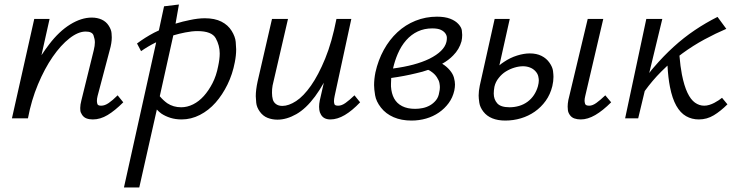

<svg xmlns="http://www.w3.org/2000/svg" viewBox="-20 -525 3262 852"><path d="M392 5Q376 5 364 0.5Q352 -4 344.5 -15Q337 -26 336.5 -35Q336 -44 336 -46Q336 -60 341 -79L396 -302Q401 -322 401 -337Q401 -351 395 -368Q389 -385 360 -385Q327 -385 288.5 -355Q250 -325 214 -273Q178 -221 148.5 -150.5Q119 -80 104 0H33L132 -441H200L164 -280Q181 -306 198 -328Q242 -386 291.5 -416.5Q341 -447 387 -447Q412 -447 431.5 -438Q451 -429 462.5 -411Q474 -393 475 -377.5Q476 -362 476 -359Q476 -334 467 -303L413 -99Q410 -87 410 -77Q410 -72 412 -64Q414 -56 429 -56Q445 -56 462.5 -68Q480 -80 502 -102L527 -71Q490 -34 457.5 -14.5Q425 5 392 5Z M530 307 673 -337Q671 -336 670 -336Q636 -319 606 -298L588 -332Q624 -359 664 -380Q674 -385 685 -390L708 -497L774 -505L759 -420Q791 -430 822 -436Q859 -444 889 -444Q933 -444 962.5 -429Q992 -414 1008 -388Q1024 -362 1026 -339Q1028 -316 1028 -306Q1028 -279 1022 -249Q1012 -196 989.5 -150Q967 -104 936.5 -69.5Q906 -35 867 -15Q828 5 786 5Q759 5 736.5 -2Q714 -9 696 -21Q685 -29 676 -39L598 307ZM802 -381Q776 -376 749 -368L689 -98Q704 -80 722 -67Q749 -49 784 -49Q811 -49 837 -62Q863 -75 884.5 -99Q906 -123 923 -156Q940 -189 948 -231Q955 -263 955 -288Q955 -323 937.5 -355Q920 -387 856 -387Q832 -387 802 -381Z M1446 5Q1432 5 1421.5 0Q1411 -5 1404.5 -16Q1398 -27 1397 -37Q1396 -47 1396 -51Q1396 -64 1399 -79L1417 -158Q1398 -124 1378 -97Q1338 -43 1295 -18.5Q1252 6 1211 6Q1188 6 1167.5 -2Q1147 -10 1133 -29.5Q1119 -49 1117 -69Q1115 -89 1115 -98Q1115 -126 1123 -163L1187 -441H1258L1195 -169Q1188 -142 1187.5 -129.5Q1187 -117 1187 -113Q1187 -97 1190.5 -84Q1194 -71 1205 -63Q1216 -55 1233 -55Q1261 -55 1294 -76.5Q1327 -98 1360 -145Q1393 -192 1423 -265Q1453 -338 1473 -441H1539L1465 -99Q1462 -85 1462 -76Q1462 -70 1464 -63Q1466 -56 1481 -56Q1496 -56 1513 -68Q1530 -80 1553 -102L1578 -71Q1543 -34 1510 -14.5Q1477 5 1446 5Z M1806 10Q1761 10 1726.5 -5Q1692 -20 1670.5 -47.5Q1649 -75 1644.5 -102.5Q1640 -130 1640 -147Q1640 -174 1646 -204Q1658 -258 1683 -303.5Q1708 -349 1743.5 -382Q1779 -415 1824 -433Q1869 -451 1919 -451Q1954 -451 1977.5 -442Q2001 -433 2014.5 -418Q2028 -403 2029.5 -389.5Q2031 -376 2031 -370Q2031 -356 2028 -342Q2018 -306 1991 -279Q1971 -258 1942 -242Q1943 -241 1944 -241Q1962 -230 1976 -213.5Q1990 -197 1994.5 -180Q1999 -163 1999 -150Q1999 -138 1996 -123Q1989 -92 1971 -67.5Q1953 -43 1927.5 -25.5Q1902 -8 1871 1Q1840 10 1806 10ZM1894 -207Q1888 -212 1880 -215Q1855 -206 1827 -200Q1774 -187 1716 -179Q1715 -166 1715 -153Q1715 -147 1715 -141Q1717 -110 1729 -88Q1741 -66 1764.5 -54Q1788 -42 1822 -42Q1839 -42 1856 -45.5Q1873 -49 1888 -57.5Q1903 -66 1914.5 -80Q1926 -94 1929 -115Q1932 -127 1932 -138Q1932 -145 1930 -156.5Q1928 -168 1918.5 -182.5Q1909 -197 1894 -207ZM1745 -286Q1732 -256 1724 -221Q1823 -234 1885 -264Q1951 -297 1961 -339Q1963 -347 1963 -357Q1963 -367 1956.5 -376.5Q1950 -386 1936.5 -392.5Q1923 -399 1898 -399Q1863 -399 1834 -385.5Q1805 -372 1782.5 -346.5Q1760 -321 1745 -286Z M2222 10Q2189 10 2164.5 0Q2140 -10 2125 -29.5Q2110 -49 2107 -69Q2104 -89 2104 -101Q2104 -121 2109 -145L2175 -441H2242L2196 -235Q2205 -243 2216 -250Q2244 -269 2274.5 -278.5Q2305 -288 2331 -288Q2361 -288 2383 -277Q2405 -266 2418.5 -246.5Q2432 -227 2434 -210Q2436 -193 2436 -184Q2436 -165 2431 -143Q2422 -106 2401.5 -77.5Q2381 -49 2353 -29.5Q2325 -10 2291.5 0Q2258 10 2222 10ZM2193 -179Q2179 -162 2174 -140Q2171 -123 2171 -110Q2171 -84 2186.5 -66.5Q2202 -49 2241 -49Q2263 -49 2283.5 -55Q2304 -61 2321 -73.5Q2338 -86 2349.5 -103.5Q2361 -121 2367 -142Q2371 -157 2371 -168Q2371 -175 2368.5 -186.5Q2366 -198 2356 -209Q2346 -220 2331.5 -225.5Q2317 -231 2301 -231Q2283 -231 2263 -225Q2243 -219 2225 -208Q2207 -197 2193 -179ZM2557 5Q2541 5 2528.5 0.5Q2516 -4 2508.5 -15Q2501 -26 2500 -36.5Q2499 -47 2499 -52Q2499 -65 2502 -81L2588 -441H2657L2577 -99Q2574 -87 2574 -78Q2574 -72 2576.5 -64Q2579 -56 2595 -56Q2609 -56 2626 -68Q2643 -80 2666 -102L2692 -71Q2655 -34 2621.5 -14.5Q2588 5 2557 5Z M3081 5Q3050 5 3024.5 -9.5Q2999 -24 2981 -56Q2963 -88 2953 -139Q2945 -179 2942 -234Q2928 -221 2914 -207Q2875 -168 2841 -121L2812 0H2754L2848 -441H2919L2861 -201Q2871 -215 2882 -227Q2924 -276 2969 -317Q3014 -358 3063 -391Q3112 -424 3164 -450L3203 -397Q3156 -377 3106 -350Q3056 -323 3008 -288Q3001 -283 2995 -278Q2999 -230 3006 -194Q3016 -144 3030.5 -113.5Q3045 -83 3064 -69.5Q3083 -56 3105 -56Q3116 -56 3127.5 -59.5Q3139 -63 3149.5 -68.5Q3160 -74 3169 -80Q3178 -86 3184 -91L3208 -62Q3178 -32 3147.5 -13.5Q3117 5 3081 5Z"/></svg>

Font: Isabella Sans
Style: Italic
Weight: 400
Italic angle: -12°
Designer: Christian Thalmann (Catharsis Fonts), Cristiano Sobral
Foundry: The Isabella Sans Project Authors
Version: Version 2.026; ttfautohint (v1.8.4.7-5d5b-dirty)